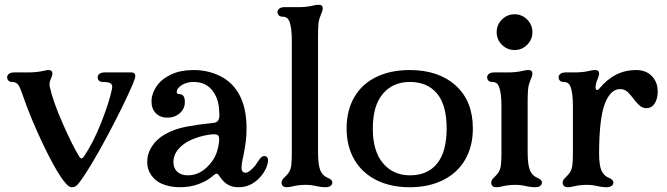

<svg xmlns="http://www.w3.org/2000/svg" viewBox="-20 -776 2801 806"><path d="M261 -1 253 -10Q224 -43 177.5 -136Q131 -229 94 -325L77 -372Q66 -403 62 -411Q52 -432 30 -432Q21 -432 15.5 -437.5Q10 -443 10 -452Q10 -460 17.5 -466Q25 -472 40 -472H98Q135 -472 165 -479Q176 -482 183 -482Q200 -482 200 -467Q200 -460 194 -446Q188 -434 188 -423Q188 -416 189 -412Q202 -351 244 -256Q286 -161 312 -120Q317 -111 322 -111Q327 -111 333 -120Q371 -176 404.5 -260.5Q438 -345 450 -402Q451 -407 451 -412Q451 -423 441.5 -427.5Q432 -432 410 -432Q401 -432 395.5 -437.5Q390 -443 390 -452Q390 -460 397.5 -466Q405 -472 420 -472H531Q548 -472 548 -457Q548 -448 537 -422Q499 -333 428 -200.5Q357 -68 313 -10Q305 1 298 5.5Q291 10 283 10Q277 10 272 7.5Q267 5 261 -1Z M656 -6Q632 -17 615 -40.5Q598 -64 598 -96Q598 -131 618 -162Q638 -193 674 -213Q713 -235 764 -244.5Q815 -254 875 -260Q889 -261 895 -269Q901 -277 901 -294Q901 -302 899 -326Q893 -373 866 -402.5Q839 -432 792 -432Q765 -432 743.5 -419Q722 -406 722 -389Q722 -385 724.5 -383Q727 -381 731 -381Q744 -381 750 -373Q756 -365 756 -348Q756 -319 734.5 -300.5Q713 -282 682 -282Q653 -282 634.5 -300.5Q616 -319 616 -350Q616 -387 644 -423Q663 -447 701 -464.5Q739 -482 792 -482Q828 -482 860 -473.5Q892 -465 920 -448Q1015 -388 1015 -237Q1015 -205 1011.5 -179.5Q1008 -154 1002 -123Q994 -91 994 -71Q994 -61 998.5 -56Q1003 -51 1011 -51Q1025 -51 1047 -76Q1053 -82 1060 -94L1073 -112Q1081 -121 1090 -121Q1097 -121 1101.5 -115.5Q1106 -110 1105 -99Q1103 -80 1092.5 -61Q1082 -42 1066 -26Q1049 -9 1028 0.5Q1007 10 981 10Q956 10 938 0Q920 -10 906 -30L901 -37Q898 -42 895 -44.5Q892 -47 889 -47Q885 -47 875 -39L873 -37Q849 -16 813 -3Q777 10 736 10Q691 10 656 -6ZM869 -97Q885 -118 892.5 -145Q900 -172 900 -192Q900 -205 894 -209Q888 -213 870 -212Q837 -209 803 -197Q769 -185 749 -169Q708 -137 708 -96Q708 -70 724 -55Q740 -40 769 -40Q826 -40 869 -97Z M1162 -10Q1162 -16 1166 -22Q1170 -28 1176 -33Q1186 -43 1191 -50Q1200 -63 1202.5 -80.5Q1205 -98 1205 -130V-606Q1205 -659 1195 -686Q1191 -696 1184 -701Q1177 -706 1165 -706Q1156 -706 1150.5 -711.5Q1145 -717 1145 -726Q1145 -734 1152.5 -740Q1160 -746 1175 -746H1233Q1268 -746 1296 -753Q1308 -756 1318 -756Q1335 -756 1335 -741Q1335 -732 1324 -706Q1318 -692 1316.5 -673Q1315 -654 1315 -617V-606V-140Q1315 -83 1325 -60Q1335 -38 1355 -30Q1375 -22 1375 -10Q1375 -1 1367.5 4.5Q1360 10 1345 10Q1331 10 1311 6Q1287 0 1264 0Q1234 0 1210 6Q1194 10 1185 10Q1162 10 1162 -10Z M1435 -237Q1435 -313 1467.5 -368.5Q1500 -424 1560 -453Q1620 -482 1700 -482Q1821 -482 1893 -417Q1965 -352 1965 -237Q1965 -161 1932.5 -105.5Q1900 -50 1840 -20Q1780 10 1700 10Q1620 10 1560 -20Q1500 -50 1467.5 -106Q1435 -162 1435 -237ZM1855 -237Q1855 -335 1814.5 -383.5Q1774 -432 1700 -432Q1630 -432 1587.5 -382.5Q1545 -333 1545 -237Q1545 -141 1588 -90.5Q1631 -40 1701 -40Q1775 -40 1815 -89.5Q1855 -139 1855 -237Z M2042 -10Q2042 -16 2046 -22Q2050 -28 2056 -33Q2066 -43 2071 -50Q2080 -63 2082.5 -80.5Q2085 -98 2085 -130V-332Q2085 -385 2075 -412Q2071 -422 2064 -427Q2057 -432 2045 -432Q2036 -432 2030.5 -437.5Q2025 -443 2025 -452Q2025 -460 2032.5 -466Q2040 -472 2055 -472H2113Q2148 -472 2176 -479Q2188 -482 2198 -482Q2215 -482 2215 -467Q2215 -458 2204 -432Q2198 -417 2196.5 -397Q2195 -377 2195 -343V-332V-140Q2195 -83 2205 -60Q2215 -38 2235 -30Q2255 -22 2255 -10Q2255 -1 2247.5 4.5Q2240 10 2225 10Q2211 10 2191 6Q2167 0 2144 0Q2114 0 2090 6Q2074 10 2065 10Q2042 10 2042 -10ZM2065 -641Q2065 -672 2087 -694Q2109 -716 2140 -716Q2171 -716 2193 -694Q2215 -672 2215 -641Q2215 -610 2193 -588Q2171 -566 2140 -566Q2109 -566 2087 -588Q2065 -610 2065 -641Z M2342 -10Q2342 -16 2346 -22Q2350 -28 2356 -33Q2366 -43 2371 -50Q2380 -63 2382.5 -80.5Q2385 -98 2385 -130V-332Q2385 -385 2375 -412Q2371 -422 2364 -427Q2357 -432 2345 -432Q2336 -432 2330.5 -437.5Q2325 -443 2325 -452Q2325 -460 2332.5 -466Q2340 -472 2355 -472H2393Q2428 -472 2456 -479Q2468 -482 2478 -482Q2495 -482 2495 -467Q2495 -458 2484 -432Q2480 -416 2480 -412Q2480 -398 2487 -398Q2490 -398 2495 -403Q2559 -482 2650 -482Q2692 -482 2716.5 -456.5Q2741 -431 2741 -392Q2741 -362 2728.5 -342Q2716 -322 2693 -322Q2680 -322 2669.5 -329.5Q2659 -337 2645 -354L2640 -361Q2623 -383 2611.5 -392.5Q2600 -402 2583 -402Q2542 -402 2518.5 -339Q2495 -276 2495 -130Q2495 -83 2505 -60Q2515 -38 2535 -30Q2555 -22 2555 -10Q2555 -1 2547.5 4.5Q2540 10 2525 10Q2511 10 2491 6Q2467 0 2444 0Q2414 0 2390 6Q2374 10 2365 10Q2342 10 2342 -10Z"/></svg>

Font: Raigarh
Style: Regular
Weight: 400
Designer: jaikishan Patel
Foundry: MagicType
Version: Version 1.000;FEAKit 1.0